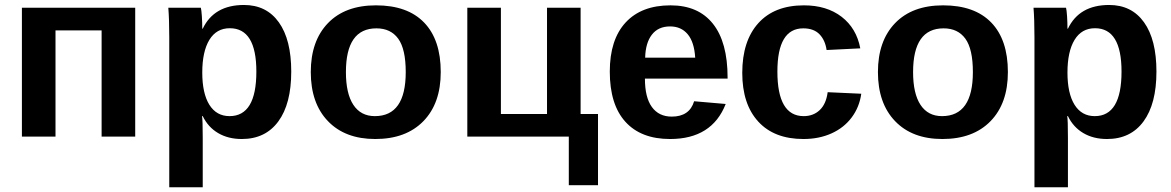

<svg xmlns="http://www.w3.org/2000/svg" viewBox="-20 -560 4801 787"><path d="M534.2 -528.3V0H396.5V-435.5H207.5V0H69.8V-528.3Z M1173.8 -266.6Q1173.8 -134.3 1120.8 -62.3Q1067.9 9.8 971.2 9.8Q915.5 9.8 874.3 -14.4Q833 -38.6 811 -84H808.1Q811 -69.3 811 4.9V207.5H673.8V-406.7Q673.8 -481.4 669.9 -528.3H803.2Q805.7 -519.5 807.4 -493.7Q809.1 -467.8 809.1 -442.4H811Q857.4 -539.6 980 -539.6Q1072.3 -539.6 1123 -468.5Q1173.8 -397.5 1173.8 -266.6ZM1030.8 -266.6Q1030.8 -444.3 921.9 -444.3Q867.2 -444.3 838.1 -396.5Q809.1 -348.6 809.1 -262.7Q809.1 -177.2 838.1 -130.6Q867.2 -84 920.9 -84Q1030.8 -84 1030.8 -266.6Z M1786.6 -264.6Q1786.6 -136.2 1715.3 -63.2Q1644 9.8 1518.1 9.8Q1394.5 9.8 1324.2 -63.5Q1253.9 -136.7 1253.9 -264.6Q1253.9 -392.1 1324.2 -465.1Q1394.5 -538.1 1521 -538.1Q1650.4 -538.1 1718.5 -467.5Q1786.6 -397 1786.6 -264.6ZM1643.1 -264.6Q1643.1 -358.9 1612.3 -401.4Q1581.5 -443.8 1522.9 -443.8Q1397.9 -443.8 1397.9 -264.6Q1397.9 -176.3 1428.5 -130.1Q1459 -84 1516.6 -84Q1643.1 -84 1643.1 -264.6Z M1895.5 0V-528.3H2033.2V-92.8H2222.2V-528.3H2359.9V-92.8H2431.2V199.2H2311.5V0Z M2726.6 9.8Q2607.4 9.8 2543.5 -60.8Q2479.5 -131.3 2479.5 -266.6Q2479.5 -397.5 2544.4 -467.8Q2609.4 -538.1 2728.5 -538.1Q2842.3 -538.1 2902.3 -462.6Q2962.4 -387.2 2962.4 -241.7V-237.8H2623.5Q2623.5 -160.6 2652.1 -121.3Q2680.7 -82 2733.4 -82Q2806.2 -82 2825.2 -145L2954.6 -133.8Q2898.4 9.8 2726.6 9.8ZM2726.6 -451.7Q2678.2 -451.7 2652.1 -418Q2626 -384.3 2624.5 -323.7H2829.6Q2825.7 -387.7 2798.8 -419.7Q2772 -451.7 2726.6 -451.7Z M3273.4 9.8Q3153.3 9.8 3087.9 -61.8Q3022.5 -133.3 3022.5 -261.2Q3022.5 -392.1 3088.4 -465.1Q3154.3 -538.1 3275.4 -538.1Q3368.7 -538.1 3429.7 -491.2Q3490.7 -444.3 3506.3 -361.8L3368.2 -355Q3362.3 -395.5 3338.9 -419.7Q3315.4 -443.8 3272.5 -443.8Q3166.5 -443.8 3166.5 -266.6Q3166.5 -84 3274.4 -84Q3313.5 -84 3339.8 -108.6Q3366.2 -133.3 3372.6 -182.1L3510.3 -175.8Q3502.9 -121.6 3471.4 -79.1Q3439.9 -36.6 3388.7 -13.4Q3337.4 9.8 3273.4 9.8Z M4111.3 -264.6Q4111.3 -136.2 4040 -63.2Q3968.8 9.8 3842.8 9.8Q3719.2 9.8 3648.9 -63.5Q3578.6 -136.7 3578.6 -264.6Q3578.6 -392.1 3648.9 -465.1Q3719.2 -538.1 3845.7 -538.1Q3975.1 -538.1 4043.2 -467.5Q4111.3 -397 4111.3 -264.6ZM3967.8 -264.6Q3967.8 -358.9 3937 -401.4Q3906.2 -443.8 3847.7 -443.8Q3722.7 -443.8 3722.7 -264.6Q3722.7 -176.3 3753.2 -130.1Q3783.7 -84 3841.3 -84Q3967.8 -84 3967.8 -264.6Z M4720.2 -266.6Q4720.2 -134.3 4667.2 -62.3Q4614.3 9.8 4517.6 9.8Q4461.9 9.8 4420.7 -14.4Q4379.4 -38.6 4357.4 -84H4354.5Q4357.4 -69.3 4357.4 4.9V207.5H4220.2V-406.7Q4220.2 -481.4 4216.3 -528.3H4349.6Q4352.1 -519.5 4353.8 -493.7Q4355.5 -467.8 4355.5 -442.4H4357.4Q4403.8 -539.6 4526.4 -539.6Q4618.7 -539.6 4669.4 -468.5Q4720.2 -397.5 4720.2 -266.6ZM4577.1 -266.6Q4577.1 -444.3 4468.3 -444.3Q4413.6 -444.3 4384.5 -396.5Q4355.5 -348.6 4355.5 -262.7Q4355.5 -177.2 4384.5 -130.6Q4413.6 -84 4467.3 -84Q4577.1 -84 4577.1 -266.6Z"/></svg>

Font: Liberation Sans
Style: Bold
Weight: 700
Designer: Steve Matteson
Foundry: Ascender Corporation
Version: Version 2.1.5